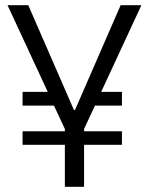

<svg xmlns="http://www.w3.org/2000/svg" viewBox="-20 -720 574 740"><path d="M67 -214H230V-223L188 -313H67V-366H164L9 -700H89L265 -296H269L445 -700H525L370 -366H450V-313H346L304 -223V-214H450V-162H304V0H230V-162H67Z"/></svg>

Font: Pathway Extreme 8pt Thin 12pt Light
Style: Regular
Weight: 300
Version: Version 1.001;gftools[0.9.26]